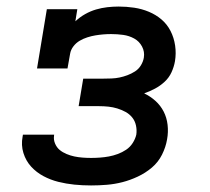

<svg xmlns="http://www.w3.org/2000/svg" viewBox="-20 -558 640 586"><path d="M258 8Q232 8 207 5.5Q182 3 158 -3Q134 -9 112.5 -20.5Q91 -32 75 -49.5Q59 -67 51.5 -91Q44 -115 49 -141Q49 -142 49.5 -144Q50 -146 50 -147H146Q145 -147 145 -146Q145 -145 145 -144Q143 -132 148 -120Q153 -108 162 -100.5Q171 -93 183 -88Q195 -83 207 -80.5Q219 -78 232 -77Q245 -76 258 -76Q271 -76 285 -77Q299 -78 312.5 -80.5Q326 -83 339.5 -88Q353 -93 365 -101Q377 -109 385 -121.5Q393 -134 396 -147Q398 -161 395 -175Q392 -189 383.5 -199.5Q375 -210 363 -216.5Q351 -223 338 -227Q325 -231 311 -232.5Q297 -234 282 -234H220L234 -318H296Q308 -318 320.5 -318.5Q333 -319 345 -321.5Q357 -324 369 -328.5Q381 -333 392 -340Q403 -347 410 -358.5Q417 -370 419 -382Q422 -400 413.5 -416Q405 -432 389.5 -440.5Q374 -449 356 -451.5Q338 -454 319 -454Q307 -454 295 -453Q283 -452 271 -450Q259 -448 246.5 -444Q234 -440 223 -433.5Q212 -427 204 -416.5Q196 -406 194 -394L186 -349H93L123 -530H216L210 -493Q224 -506 240 -515Q256 -524 273 -529Q290 -534 307.5 -536Q325 -538 342 -538Q366 -538 389.5 -534.5Q413 -531 434.5 -522Q456 -513 473 -498.5Q490 -484 500.5 -463.5Q511 -443 514.5 -419Q518 -395 514 -371Q511 -354 503.5 -337.5Q496 -321 482.5 -308.5Q469 -296 453 -287.5Q437 -279 420 -273Q439 -264 454.5 -250Q470 -236 479.5 -217.5Q489 -199 491.5 -177Q494 -155 490 -133Q486 -109 474.5 -86Q463 -63 443.5 -46.5Q424 -30 400.5 -19Q377 -8 353.5 -2Q330 4 306 6Q282 8 258 8Z"/></svg>

Font: Iosevka Curly Slab MdEx
Style: Italic
Weight: 500
Width: 7
Italic angle: -9°
Monospace: yes
Designer: Belleve Invis
Foundry: Belleve Invis
Version: Version 11.0.0; ttfautohint (v1.8.3)